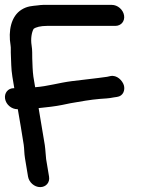

<svg xmlns="http://www.w3.org/2000/svg" viewBox="-49 -724 662 786"><path d="M21.9 -277H23.9C31.9 -229.9 40.9 -179.4 48.1 -131.4C50.6 -115.2 49.7 -97.8 53.3 -76L65.8 -1C69.7 22 91.3 42 115.5 42C138.4 42 156 23.9 151.8 -1L139.8 -73L137.6 -98.2C136.6 -108.1 136.2 -118.8 134.4 -130L109.1 -281.4C142.2 -284.7 178.3 -288.8 205.9 -294.5L239.3 -301.4C278.1 -308.1 321.6 -316.1 359.7 -319.1L387.4 -321.1C397.2 -321.8 405.9 -323.1 417 -325.3L429.8 -327.2C456.3 -330.6 463.6 -356.1 458.1 -374.9C452.6 -393.3 430.1 -418.7 402.1 -412.4L389.4 -409.6C342.5 -402.8 292.1 -397.9 244.7 -391.8C191.2 -385 147.1 -370.8 94.9 -366.9L87.7 -410C86.1 -420 85.1 -435.5 84.5 -446L83 -485C82.5 -500.1 83.8 -517.6 80.4 -538C76 -564.6 80.5 -591.9 88.7 -605.9C97.8 -612.8 116.8 -618 143.1 -618H423.1C446.8 -618 462.9 -637.3 458.9 -661C455 -684.7 432.5 -704 408.8 -704H127.8C120.1 -704 113.1 -702.9 104 -701.8C83.3 -699.5 62.9 -699.3 39.4 -684.6C-4.2 -657.6 -15.5 -597.2 -5.8 -539C-3.7 -526.8 -5.6 -516.9 -4.3 -494.8L-2.9 -456.9C-2.4 -442.8 -1 -426.4 1.7 -410L9.5 -363H7.5C-16.9 -363 -32.1 -342.8 -28.2 -319.5C-24.1 -294.9 -0.7 -277 21.9 -277Z"/></svg>

Font: CiSf OpenHand
Style: BlakOpObl
Weight: 400
Foundry: Cannot Into Space Fonts
Version: Version 0.7892